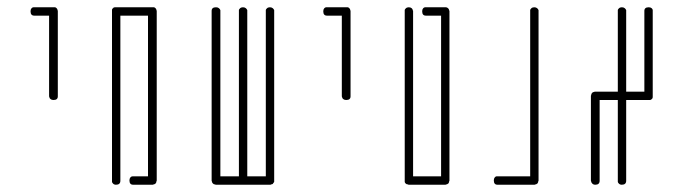

<svg xmlns="http://www.w3.org/2000/svg" viewBox="-20 -752 1878 528"><path d="M74 -732H127H128H131Q133 -732 135 -730L136 -729Q138 -727 138 -725L139 -722V-721V-487Q139 -477 127 -477Q122 -477 119 -479.5Q116 -482 116 -484L115 -487V-709H74Q64 -709 64 -721Q64 -726 66.5 -729Q69 -732 72 -732Z M400 -244H346Q336 -244 336 -256Q336 -261 338.5 -264Q341 -267 344 -267H346H387V-709H311V-255Q311 -244 299 -244Q294 -244 291 -247Q288 -250 288 -252V-255V-721V-722V-725Q288 -727 290 -729H291V-730Q293 -732 296 -732H298H299H399H400H403Q405 -732 407 -730L408 -729Q410 -727 410 -725L411 -722V-721V-255Q410 -254 410 -252Q410 -250 408 -248V-247H407Q405 -245 403 -245Z M574 -732Q579 -732 582 -729.5Q585 -727 586 -724V-722V-267H637V-722Q637 -723 637 -724.5Q637 -726 640 -729Q643 -732 648 -732Q653 -732 656 -729.5Q659 -727 660 -724V-722V-267H711V-722Q711 -723 711 -724.5Q711 -726 714 -729Q717 -732 722 -732Q727 -732 730 -729.5Q733 -727 734 -724V-722V-256V-255V-252Q734 -251 731 -248V-247Q729 -245 726 -245L724 -244H722H648H574H573Q572 -245 570 -245Q568 -245 566 -247L565 -248Q563 -250 563 -252L562 -255V-256V-722Q562 -732 574 -732Z M879 -732H932H933H936Q938 -732 940 -730L941 -729Q943 -727 943 -725L944 -722V-721V-487Q944 -477 932 -477Q927 -477 924 -479.5Q921 -482 921 -484L920 -487V-709H879Q869 -709 869 -721Q869 -726 871.5 -729Q874 -732 877 -732Z M1115 -724 1116 -722V-267H1193V-709H1151Q1141 -709 1141 -721Q1141 -726 1143.5 -729Q1146 -732 1149 -732H1151H1204H1205H1207Q1211 -731 1213 -728.5Q1215 -726 1215 -724L1216 -722V-255Q1215 -254 1215 -252Q1215 -250 1213 -248V-247H1212Q1210 -245 1208 -245L1205 -244H1103Q1103 -245 1101 -245Q1098 -245 1096 -247L1095 -248Q1093 -250 1093 -252V-255V-722Q1093 -723 1093 -724.5Q1093 -726 1096 -729Q1099 -732 1104 -732Q1109 -732 1112 -729.5Q1115 -727 1115 -724Z M1461 -724V-722V-256V-255Q1460 -254 1460 -252Q1460 -250 1458 -248V-247H1457Q1455 -245 1453 -245L1450 -244H1449H1348Q1338 -244 1338 -256Q1338 -261 1340.5 -264Q1343 -267 1345 -267H1348H1438V-722Q1438 -723 1438 -724.5Q1438 -726 1441 -729Q1444 -732 1449 -732Q1454 -732 1457 -729.5Q1460 -727 1461 -724Z M1702 -724V-722V-500H1752V-722Q1752 -732 1764 -732Q1769 -732 1772 -729.5Q1775 -727 1775 -724V-722V-487V-485Q1775 -482 1773 -480H1772V-479Q1770 -477 1767 -477H1765H1702V-255Q1702 -244 1690 -244Q1685 -244 1682 -247Q1679 -250 1679 -252V-255V-477H1629V-255Q1629 -244 1617 -244Q1612 -244 1609 -247Q1606 -250 1606 -252L1605 -255V-489Q1606 -490 1606 -492Q1606 -494 1608 -496V-497H1609Q1611 -499 1613 -499L1616 -500H1679V-722Q1679 -723 1679 -724.5Q1679 -726 1682 -729Q1685 -732 1690 -732Q1695 -732 1698 -729.5Q1701 -727 1702 -724Z"/></svg>

Font: Sticks
Style: Regular
Weight: 400
Version: Version 1.1